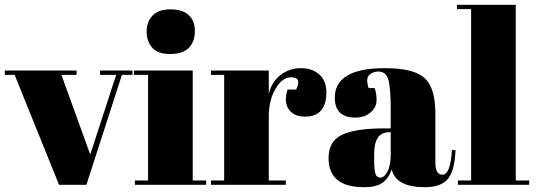

<svg xmlns="http://www.w3.org/2000/svg" viewBox="-20 -770 2234 800"><path d="M0 -458V-476H299V-458H236L356 -126L464 -458H397V-476H532V-458H488L340 0H226L41 -458Z M689 -545Q636 -545 613.5 -572Q591 -599 591 -639Q591 -679 615.5 -705Q640 -731 690 -731Q740 -731 766 -707.5Q792 -684 792 -640.5Q792 -597 767 -571Q742 -545 689 -545ZM538 -476H783V-18H839V0H542V-18H597V-458H538Z M1193 -448Q1156 -448 1128 -400Q1100 -352 1100 -286V-18H1171V0H859V-18H914V-458H859V-476H1100V-380Q1113 -431 1150 -458.5Q1187 -486 1234 -486Q1281 -486 1310.5 -459.5Q1340 -433 1340 -384.5Q1340 -336 1318 -310Q1296 -284 1250.5 -284Q1205 -284 1183.5 -314Q1162 -344 1178 -397H1214Q1239 -448 1193 -448Z M1579 -235H1608V-312Q1608 -407 1597.5 -439.5Q1587 -472 1557 -472Q1539 -472 1524.5 -462.5Q1510 -453 1510 -436.5Q1510 -420 1516 -403H1541Q1549 -382 1549 -352.5Q1549 -323 1524 -301.5Q1499 -280 1461 -280Q1375 -280 1375 -363Q1375 -486 1584 -486Q1703 -486 1748.5 -445.5Q1794 -405 1794 -297V-94Q1794 -42 1823 -42Q1857 -42 1863 -145L1878 -144Q1874 -56 1845 -23Q1816 10 1750 10Q1630 10 1612 -64Q1599 -26 1573 -8Q1547 10 1497 10Q1349 10 1349 -111Q1349 -182 1405.5 -208.5Q1462 -235 1579 -235ZM1608 -126V-219H1601Q1539 -219 1539 -128V-112Q1539 -60 1544.5 -45Q1550 -30 1565.5 -30Q1581 -30 1594.5 -55.5Q1608 -81 1608 -126Z M1884 -750H2129V-18H2185V0H1888V-18H1943V-732H1884Z"/></svg>

Font: Abril Fatface
Style: Regular
Weight: 400
Designer: Veronika Burian, Jos Scaglione
Foundry: TypeTogether
Version: Version 1.001